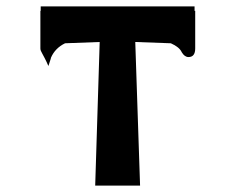

<svg xmlns="http://www.w3.org/2000/svg" viewBox="-20 -578 734 599"><path d="M587 -544H589V-427Q589 -400 568 -400Q556 -400 547 -415Q540 -431 513 -443L402 -447L417 1H277L291 -447L183 -443Q152 -428 139 -398Q139 -396 136 -387.5Q133 -379 131 -372Q125 -386 119.5 -396.5Q114 -407 111.5 -411.5Q109 -416 107.5 -419.5Q106 -423 106 -427V-544H107V-558H587Z"/></svg>

Font: OpenDyslexic
Style: Bold
Weight: 800
Designer: Abbie Gonzalez
Version: Version 0.920;hotconv 1.0.109;makeotfexe 2.5.65596